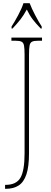

<svg xmlns="http://www.w3.org/2000/svg" viewBox="-20 -951 323 1211"><path d="M12 240V215H15Q83 215 109 170Q135 125 135 16V-606Q135 -645 131.5 -663.5Q128 -682 116 -688Q104 -694 79 -694H52V-714H245V-694H219Q194 -694 182 -688Q170 -682 166.5 -663.5Q163 -645 163 -606V15Q163 100 146.5 149Q130 198 97.5 219Q65 240 15 240ZM53 -784Q72 -813 94.5 -855Q117 -897 128 -931H167Q180 -897 202 -855Q224 -813 243 -784V-771H237Q206 -803 186.5 -828.5Q167 -854 149 -891Q129 -854 109 -828.5Q89 -803 59 -771H53Z"/></svg>

Font: Noto Serif Condensed Thin
Style: Regular
Weight: 100
Width: 3
Designer: Monotype Design Team
Foundry: Monotype Imaging Inc.
Version: Version 2.013; ttfautohint (v1.8.4.7-5d5b)